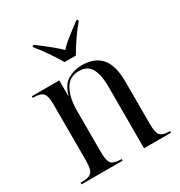

<svg xmlns="http://www.w3.org/2000/svg" viewBox="-179 -891 955 1017"><g transform="rotate(-30 298.5 -383.0)"><path d="M25 0V-10H33Q77 -10 92.5 -27Q108 -44 108 -95V-443Q108 -492 93 -509Q78 -526 35 -526H30V-536H198V-442H200Q217 -503 256.5 -524.5Q296 -546 339 -546Q419 -546 458.5 -500Q498 -454 498 -354V-95Q498 -45 512 -27.5Q526 -10 567 -10H572V0H407V-379Q407 -449 385.5 -488Q364 -527 312 -527Q253 -527 226 -477.5Q199 -428 199 -352V-94Q199 -44 213.5 -27Q228 -10 271 -10H276V0ZM271 -606Q251 -640 222 -682.5Q193 -725 167 -756V-766H176Q194 -752 218.5 -733.5Q243 -715 266 -695.5Q289 -676 306 -659Q321 -677 344 -696Q367 -715 391.5 -733.5Q416 -752 435 -766H444V-756Q417 -725 388 -682.5Q359 -640 340 -606Z"/></g></svg>

Font: Noto Serif Display SemiCondensed
Style: Regular
Weight: 400
Width: 4
Designer: Monotype Design Team
Foundry: Monotype Imaging Inc.
Version: Version 2.009